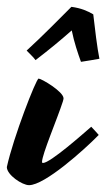

<svg xmlns="http://www.w3.org/2000/svg" viewBox="-76 -515 311 562"><path d="M9 27C55 27 170 -76 213 -120C206 -128 197 -138 191 -144C168 -124 71 -38 50 -38C48 -38 47 -39 47 -41C47 -63 92 -168 108 -218C109 -222 110 -225 110 -227C110 -247 45 -285 37 -285C30 -285 -37 -113 -56 -26C-56 -3 -11 27 9 27ZM215 -343C209 -371 201 -437 197 -473C180 -483 162 -491 133 -495C100 -462 47 -408 2 -367C13 -355 21 -349 28 -339C71 -372 101 -397 134 -426C141 -391 152 -359 161 -334C181 -337 198 -340 215 -343Z"/></svg>

Font: Yesteryear
Style: Regular
Weight: 400
Designer: Astigmatic (AOETI)
Foundry: Astigmatic (AOETI)
Version: Version 1.000